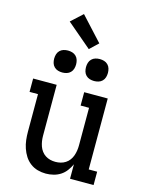

<svg xmlns="http://www.w3.org/2000/svg" viewBox="-143 -1073 886 1166"><g transform="rotate(15 300.0 -490.0)"><path d="M262 8Q236 8 210.5 1Q185 -6 164 -22Q143 -38 129 -60Q115 -82 106.5 -107Q98 -132 95 -158Q92 -184 92 -210V-446H39V-530H187V-210Q187 -193 189.5 -176.5Q192 -160 197.5 -144.5Q203 -129 213 -115.5Q223 -102 237 -93Q251 -84 267 -80Q283 -76 300 -76Q317 -76 333 -80Q349 -84 363 -93Q377 -102 387 -115.5Q397 -129 402.5 -144.5Q408 -160 410.5 -176.5Q413 -193 413 -210V-446H360V-530H508V-84H561V0H413V-91Q403 -69 388.5 -49.5Q374 -30 354 -17Q334 -4 310 2Q286 8 262 8ZM400 -611Q386 -611 372.5 -615Q359 -619 349 -629Q339 -639 335 -652.5Q331 -666 331 -680Q331 -694 335 -707.5Q339 -721 349 -731Q359 -741 372.5 -745Q386 -749 400 -749Q414 -749 427.5 -745Q441 -741 451 -731Q461 -721 465 -707.5Q469 -694 469 -680Q469 -666 465 -652.5Q461 -639 451 -629Q441 -619 427.5 -615Q414 -611 400 -611ZM200 -611Q186 -611 172.5 -615Q159 -619 149 -629Q139 -639 135 -652.5Q131 -666 131 -680Q131 -694 135 -707.5Q139 -721 149 -731Q159 -741 172.5 -745Q186 -749 200 -749Q214 -749 227.5 -745Q241 -741 251 -731Q261 -721 265 -707.5Q269 -694 269 -680Q269 -666 265 -652.5Q261 -639 251 -629Q241 -619 227.5 -615Q214 -611 200 -611ZM319 -790 164 -922 236 -988 372 -840Z"/></g></svg>

Font: Iosevka Slab Medium Extended
Style: Regular
Weight: 500
Width: 7
Monospace: yes
Designer: Belleve Invis
Foundry: Belleve Invis
Version: Version 11.1.1; ttfautohint (v1.8.3)